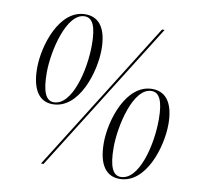

<svg xmlns="http://www.w3.org/2000/svg" viewBox="-81 -805 919 896"><g transform="rotate(10 379.0 -357.5)"><path d="M174 -282C299 -282 355 -466 355 -573C355 -664 324 -722 253 -722C130 -722 74 -543 74 -436C74 -329 114 -282 174 -282ZM169 0H181L629 -714H617ZM178 -292C141 -292 122 -331 122 -423C122 -526 166 -712 251 -712C287 -712 307 -678 307 -586C307 -463 263 -292 178 -292ZM542 7C667 7 723 -175 723 -284C723 -374 692 -433 621 -433C498 -433 441 -254 441 -146C441 -39 481 7 542 7ZM546 -3C509 -3 490 -42 490 -133C490 -237 533 -423 619 -423C655 -423 675 -388 675 -297C675 -174 632 -3 546 -3Z"/></g></svg>

Font: Noto Serif Display Condensed Light
Style: Italic
Weight: 300
Width: 3
Italic angle: -12°
Designer: Monotype Design Team
Foundry: Monotype Imaging Inc.
Version: Version 2.009